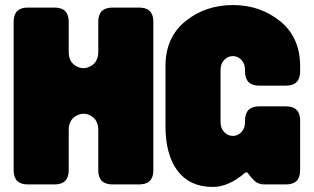

<svg xmlns="http://www.w3.org/2000/svg" viewBox="-20 -730 1242 760"><path d="M34 -644Q34 -700 90 -700H196Q252 -700 252 -644V-525Q252 -485 281 -468.5Q310 -452 339.5 -468.5Q369 -485 369 -525V-644Q369 -700 425 -700H531Q587 -700 587 -644V-56Q587 0 531 0H425Q369 0 369 -56V-215Q369 -255 340 -271.5Q311 -288 281.5 -271.5Q252 -255 252 -215V-56Q252 0 196 0H90Q34 0 34 -56Z M635 -468Q635 -582 714 -646Q793 -710 902 -710Q1010 -710 1089 -646Q1168 -582 1168 -468V-447Q1168 -391 1112 -391H1006Q950 -391 950 -447V-452Q950 -478 935.5 -493Q921 -508 902 -508Q882 -508 867.5 -493Q853 -478 853 -452V-248Q853 -222 867.5 -207Q882 -192 902 -192Q921 -192 935.5 -207Q950 -222 950 -248V-253Q950 -309 1006 -309H1112Q1168 -309 1168 -253V-56Q1168 0 1112 0H1026Q1002 0 986.5 -15Q971 -30 964 -41Q957 -52 950 -46Q885 10 822 10Q732 10 683.5 -53Q635 -116 635 -232Z"/></svg>

Font: LT Crewmate
Style: Regular
Weight: 400
Designer: Daniel Lyons
Foundry: LyonsType
Version: Version 1.001;FEAKit 1.0